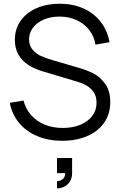

<svg xmlns="http://www.w3.org/2000/svg" viewBox="-20 -755 656 1050"><path d="M291.7 236Q299.8 236 310.5 232Q321.2 228 329.1 218.1Q337 208.2 336 191.7H291.7V109H374.3V191.7Q374.3 218.5 362.6 237.3Q350.8 256.2 332 265.6Q313.2 275 291.7 275ZM320 15Q245.2 15 184.6 -10.3Q124 -35.7 84.8 -82.5Q45.7 -129.3 33.3 -192.7L108.7 -205Q120.7 -158.8 150.8 -124.9Q181 -91 225.2 -73.2Q269.5 -55.3 323 -55.3Q376.2 -55.3 418.2 -72.2Q460.2 -89.2 484.1 -120.5Q508 -151.8 508 -193.3Q508 -228.2 491.9 -251.3Q475.8 -274.5 452.4 -287.6Q429 -300.7 397.3 -310L215 -364.3Q167.3 -378.5 133.8 -400.5Q100.2 -422.5 80.8 -456.5Q61.3 -490.5 61.3 -537Q61.3 -596.7 93 -641.6Q124.7 -686.5 180.7 -710.7Q236.7 -734.8 307.7 -734.7Q379.2 -734.3 436.3 -708.8Q493.5 -683.3 530.3 -636Q567.2 -588.7 579 -524.3L502 -510.7Q494.8 -556.7 467.7 -591.4Q440.5 -626.2 398.8 -645.1Q357.2 -664 307 -664.3Q259.3 -664.7 220.9 -648.6Q182.5 -632.5 160.8 -604Q139 -575.5 139 -540Q139 -506 157.8 -483.7Q176.7 -461.3 203.5 -449.1Q230.3 -436.8 267 -426.3L408 -385Q452.2 -372.5 488.8 -354.5Q525.3 -336.5 554.2 -297.7Q583 -258.8 583 -196.7Q583 -131 549.1 -83.2Q515.2 -35.5 455.5 -10.2Q395.8 15 320 15Z"/></svg>

Font: Manrope
Style: Regular
Weight: 400
Designer: Mikhail Sharanda
Foundry: Mikhail Sharanda
Version: Version 4.503